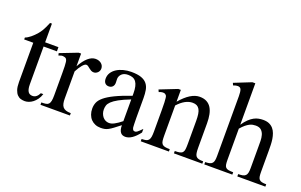

<svg xmlns="http://www.w3.org/2000/svg" viewBox="-85 -1053 2235 1424"><g transform="rotate(20 1033.0 -340.5)"><path d="M279.3 -81.5Q271.5 -56.6 258.3 -38.6Q245.1 -20.5 230 -8.8Q214.8 2.9 198.5 8.8Q182.1 14.6 167.5 14.6Q151.4 14.6 135.7 10.3Q120.1 5.9 107.4 -7.1Q94.7 -20 86.9 -43.2Q79.1 -66.4 79.1 -104V-414.1H7.3V-429.2Q27.3 -436.5 49.6 -454.8Q71.8 -473.1 90.8 -495.6Q97.7 -503.9 103 -511.2Q108.4 -518.6 114.7 -529.1Q121.1 -539.6 128.4 -555.2Q135.7 -570.8 146 -594.7H160.6V-447.3H265.6V-414.1H160.6V-115.7Q160.6 -93.8 164.1 -79.6Q167.5 -65.4 173.6 -57.1Q179.7 -48.8 187.7 -45.4Q195.8 -42 205.1 -41.5Q223.1 -40.5 237.1 -51.5Q251 -62.5 259.8 -81.5Z M619.1 -406.2Q619.1 -397.5 615.7 -389.2Q612.3 -380.9 606.2 -374.8Q600.1 -368.7 592 -364.7Q584 -360.8 574.7 -360.8Q562.5 -360.8 553 -366.2Q543.5 -371.6 535.6 -378.2Q527.8 -384.8 520.5 -390.1Q513.2 -395.5 505.4 -395.5Q493.2 -395.5 475.8 -375.2Q458.5 -355 439.9 -319.3V-104Q439.9 -83 443.4 -66.9Q446.8 -50.8 455.6 -40Q464.4 -29.3 479.7 -23.9Q495.1 -18.6 519 -18.6V0H286.6V-18.6Q307.6 -18.6 321.5 -20.8Q335.4 -22.9 343.5 -31.2Q351.6 -39.6 355 -56.2Q358.4 -72.8 358.4 -101.1V-274.4Q358.4 -309.6 357.7 -330.3Q356.9 -351.1 355.2 -362.8Q353.5 -374.5 350.6 -379.9Q347.7 -385.3 343.8 -389.6Q333 -395.5 320.1 -396.5Q307.1 -397.5 286.6 -388.7L282.2 -406.2L420.9 -460H439.9V-359.9Q495.6 -460 555.7 -460Q568.8 -460 580.6 -456.1Q592.3 -452.1 600.8 -445.1Q609.4 -438 614.3 -428Q619.1 -418 619.1 -406.2Z M1064.9 -64.5Q1009.8 8.3 958 8.3Q947.3 8.3 937.7 4.9Q928.2 1.5 921.1 -6.8Q914.1 -15.1 909.9 -29.1Q905.8 -43 905.8 -64.5Q876.5 -41.5 857.2 -27.1Q837.9 -12.7 823 -4.9Q808.1 2.9 794.7 5.6Q781.2 8.3 763.7 8.3Q739.7 8.3 720.2 0.2Q700.7 -7.8 686.5 -22.7Q672.4 -37.6 664.6 -58.8Q656.7 -80.1 656.7 -106Q656.7 -130.9 665.8 -153.3Q674.8 -175.8 701.7 -198.5Q728.5 -221.2 777.3 -245.1Q826.2 -269 905.8 -296.4V-314.9Q905.8 -347.2 900.6 -369.1Q895.5 -391.1 885.3 -405Q875 -418.9 859.4 -425Q843.8 -431.2 822.3 -431.2Q791.5 -431.2 773.9 -415.3Q756.3 -399.4 754.9 -376.5L755.9 -347.2Q756.8 -326.2 745.4 -313.7Q733.9 -301.3 715.3 -301.3Q695.8 -301.3 685.1 -313.7Q674.3 -326.2 674.3 -348.1Q674.3 -374.5 687.7 -395.3Q701.2 -416 723.9 -430.4Q746.6 -444.8 776.1 -452.4Q805.7 -460 837.9 -460Q886.2 -460 915.8 -449.5Q945.3 -439 961.4 -419.2Q977.5 -399.4 982.7 -371.1Q987.8 -342.8 987.8 -307.6V-155.3Q987.8 -124 988.8 -104Q989.7 -84 990.2 -77.1Q992.7 -64 997.6 -58.6Q1002.4 -53.2 1011.7 -53.2Q1016.1 -53.2 1020 -54.4Q1023.9 -55.7 1029.3 -59.6Q1034.7 -63.5 1043 -71.3Q1051.3 -79.1 1064.9 -92.8ZM905.8 -267.6Q849.1 -245.6 816.2 -227.3Q783.2 -209 766.1 -192.4Q749 -175.8 744.4 -160.4Q739.7 -145 739.7 -128.9Q739.7 -111.3 745.1 -96.7Q750.5 -82 759.5 -71Q768.6 -60.1 781 -53.7Q793.5 -47.4 807.6 -46.9Q826.7 -45.9 850.8 -58.6Q875 -71.3 905.8 -96.2Z M1339.8 0V-18.6Q1364.7 -18.6 1379.2 -21.7Q1393.6 -24.9 1401.1 -33.9Q1408.7 -43 1410.6 -59.1Q1412.6 -75.2 1412.6 -101.1V-283.7Q1412.6 -314 1409.2 -336.2Q1405.8 -358.4 1397.5 -372.6Q1389.2 -386.7 1376 -393.6Q1362.8 -400.4 1342.8 -400.4Q1314.5 -400.4 1285.4 -384.8Q1256.3 -369.1 1227.1 -336.9V-101.1Q1227.1 -74.7 1229.2 -58.6Q1231.4 -42.5 1239.3 -33.7Q1247.1 -24.9 1261.5 -21.7Q1275.9 -18.6 1300.3 -18.6V0H1078.1V-18.6Q1099.1 -18.6 1112.3 -21.7Q1125.5 -24.9 1132.8 -34.2Q1140.1 -43.5 1142.8 -59.6Q1145.5 -75.7 1145.5 -101.1V-267.6Q1145.5 -307.6 1144.5 -330.6Q1143.6 -353.5 1141.8 -365.7Q1140.1 -377.9 1137.5 -382.3Q1134.8 -386.7 1130.9 -389.6Q1114.7 -403.8 1078.1 -388.7L1070.3 -406.2L1207 -460H1227.1V-366.7Q1306.6 -460 1377.4 -460Q1410.2 -460 1432.6 -448Q1455.1 -436 1468.8 -414.1Q1482.4 -392.1 1488.5 -361.3Q1494.6 -330.6 1494.6 -293V-101.1Q1494.6 -76.2 1497.1 -60.1Q1499.5 -43.9 1506.8 -34.9Q1514.2 -25.9 1527.8 -22.2Q1541.5 -18.6 1564 -18.6V0Z M1840.3 0V-18.6Q1861.8 -18.6 1875.5 -21.5Q1889.2 -24.4 1897.5 -32.5Q1905.8 -40.5 1908.9 -54.9Q1912.1 -69.3 1912.1 -91.8V-258.8Q1912.1 -280.8 1911.9 -305.7Q1911.6 -330.6 1905.5 -351.8Q1899.4 -373 1884.5 -387.2Q1869.6 -401.4 1840.3 -401.4Q1829.1 -401.4 1817.1 -399.2Q1805.2 -397 1791.7 -390.1Q1778.3 -383.3 1762.9 -370.6Q1747.6 -357.9 1729.5 -336.9V-91.8Q1729.5 -69.3 1731.7 -54.9Q1733.9 -40.5 1741.2 -32.5Q1748.5 -24.4 1762.7 -21.5Q1776.9 -18.6 1800.8 -18.6V0H1579.6V-18.6Q1601.6 -18.6 1615 -22.5Q1628.4 -26.4 1635.5 -34.9Q1642.6 -43.5 1645 -57.4Q1647.5 -71.3 1647.5 -91.8V-564Q1647.5 -599.1 1641.1 -615.2Q1634.8 -631.3 1614.7 -631.3Q1608.4 -631.3 1599.4 -629.6Q1590.3 -627.9 1579.6 -623.5L1571.8 -641.1L1706.5 -694.8H1729.5V-367.7Q1749 -397 1768.1 -415Q1787.1 -433.1 1805.7 -443.1Q1824.2 -453.1 1842.3 -456.5Q1860.4 -460 1877.9 -460Q1906.2 -460 1925.8 -451.2Q1945.3 -442.4 1958.3 -427.2Q1971.2 -412.1 1978.5 -392.1Q1985.8 -372.1 1989.3 -349.9Q1992.7 -327.6 1993.4 -304.2Q1994.1 -280.8 1994.1 -258.8V-91.8Q1994.1 -70.3 1996.3 -56.2Q1998.5 -42 2005.6 -33.7Q2012.7 -25.4 2025.9 -22Q2039.1 -18.6 2061.5 -18.6V0Z"/></g></svg>

Font: Doulos SIL CyrE
Style: Regular
Weight: 400
Designer: Walt Agee, Victor Gaultney, Peter Martin, Debbi Hosken, Becca Hirsbrunner
Foundry: SIL International
Version: Version 5.000